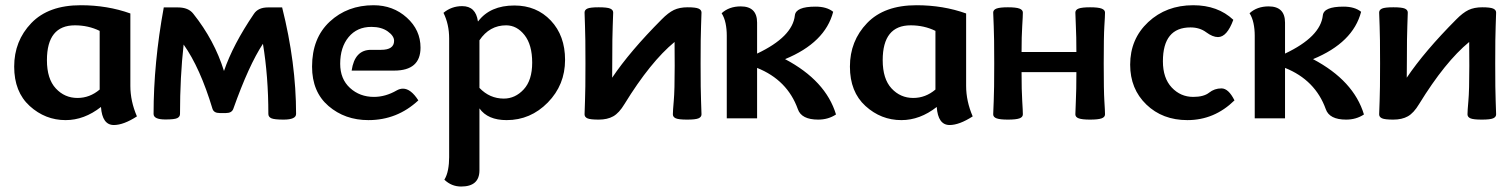

<svg xmlns="http://www.w3.org/2000/svg" viewBox="-20 -448 5722 727"><path d="M411.1 25.4Q367.2 25.4 362.3 -43Q298.8 6.8 228.5 6.8Q151.4 6.8 92.5 -46.6Q33.7 -100.1 33.7 -195.8Q33.7 -293 98.6 -360.6Q163.6 -428.2 285.6 -428.2Q386.7 -428.2 473.6 -397V-122.6Q473.6 -64.9 498.5 -7.3Q447.8 25.4 411.1 25.4ZM273.4 -77.1Q319.8 -77.1 357.4 -108.9V-331.1Q314.5 -352.1 263.7 -352.1Q157.7 -352.1 157.7 -220.2Q157.7 -149.4 191.2 -113.3Q224.6 -77.1 273.4 -77.1Z M1053.7 4.9Q1018.6 4.9 1007.3 -0.2Q996.1 -5.4 996.1 -16.6Q996.1 -158.7 975.6 -282.2Q922.4 -201.7 863.3 -35.6Q857.4 -20 835.9 -20H811.5Q790 -20 784.7 -35.6Q737.8 -191.4 675.3 -279.3Q661.6 -156.2 661.6 -16.6Q661.6 -5.9 651.1 -0.7Q640.6 4.4 606.4 4.4Q561.5 4.4 561.5 -16.6Q561.5 -209.5 600.1 -419.9H653.8Q693.4 -419.9 711.9 -396Q792 -295.4 828.1 -179.2Q862.3 -279.3 941.4 -395.5Q957.5 -419.9 994.6 -419.9H1048.3Q1101.1 -209.5 1101.1 -16.6Q1101.1 4.9 1053.7 4.9Z M1384.8 -259.3H1422.9Q1472.2 -259.3 1472.2 -293.5Q1472.2 -312 1448.2 -329.1Q1424.3 -346.2 1386.2 -346.2Q1332 -346.2 1300 -307.6Q1268.1 -269 1268.1 -206.5Q1268.1 -148.9 1305.2 -115Q1342.3 -81.1 1396 -81.1Q1439.5 -81.1 1481.9 -105.5Q1493.7 -112.3 1505.9 -112.3Q1535.6 -112.3 1564 -67.9Q1483.9 6.8 1375 6.8Q1286.1 6.8 1223.9 -46.6Q1161.6 -100.1 1161.6 -195.8Q1161.6 -303.7 1228.5 -366Q1295.4 -428.2 1394.5 -428.2Q1468.3 -428.2 1520.3 -381.3Q1572.3 -334.5 1572.3 -267.6Q1572.3 -180.7 1472.7 -180.7H1311.5Q1322.8 -259.3 1384.8 -259.3Z M1887.7 -74.7Q1930.7 -74.7 1962.9 -109.4Q1995.1 -144 1995.1 -210.9Q1995.1 -278.3 1966.1 -315.2Q1937 -352.1 1896.5 -352.1Q1833.5 -352.1 1795.4 -295.4V-115.2Q1834 -74.7 1887.7 -74.7ZM1789.6 -367.2H1790.5Q1835.9 -427.2 1927.7 -427.2Q2011.7 -427.2 2065.7 -370.1Q2119.6 -313 2119.6 -221.2Q2119.6 -126.5 2054.2 -59.8Q1988.8 6.8 1898.4 6.8Q1826.7 6.8 1795.4 -37.6V196.8Q1795.4 258.3 1726.1 258.3Q1689.5 258.3 1662.6 232.4Q1672.4 216.3 1676.5 194.3Q1680.7 172.4 1680.7 147.5V-302.2Q1680.7 -356 1659.2 -399.4Q1689.5 -424.8 1730 -424.8Q1781.7 -424.8 1789.6 -367.2Z M2582 4.9Q2549.8 4.9 2538.8 0Q2527.8 -4.9 2527.8 -15.1Q2527.8 -28.3 2531.2 -66.4Q2534.7 -104.5 2534.7 -198.7Q2534.7 -273.9 2534.2 -289.1Q2442.9 -213.9 2344.7 -54.2Q2324.2 -20 2302 -7.6Q2279.8 4.9 2247.1 4.9Q2214.8 4.9 2204.1 0Q2193.4 -4.9 2193.4 -15.1Q2193.4 -27.8 2195.1 -66.2Q2196.8 -104.5 2196.8 -208Q2196.8 -311 2195.1 -349.1Q2193.4 -387.2 2193.4 -400.4Q2193.4 -410.6 2204.1 -415.5Q2214.8 -420.4 2247.1 -420.4Q2279.3 -420.4 2290.5 -415.5Q2301.8 -410.6 2301.8 -400.4Q2301.8 -387.2 2300 -349.1Q2298.3 -311 2298.3 -218.3L2297.9 -153.8Q2365.2 -253.9 2485.4 -374.5Q2510.3 -399.9 2531.7 -410.2Q2553.2 -420.4 2583.5 -420.4Q2613.8 -420.4 2625 -415.5Q2636.2 -410.6 2636.2 -400.4Q2636.2 -387.2 2634.5 -349.1Q2632.8 -311 2632.8 -208Q2632.8 -104.5 2634.5 -66.2Q2636.2 -27.8 2636.2 -15.1Q2636.2 -4.9 2625 0Q2613.8 4.9 2582 4.9Z M2846.7 -245.1Q2981 -308.6 2989.7 -389.6Q2993.2 -422.9 3067.9 -422.9Q3110.8 -422.9 3134.8 -403.3Q3104.5 -286.6 2952.6 -224.1Q3106.9 -142.6 3145.5 -14.6Q3116.2 4.9 3078.1 4.9Q3014.6 4.9 3001 -34.7Q2961.4 -145 2846.7 -190.9V0H2731.9V-313Q2731.9 -337.9 2727.3 -359.9Q2722.7 -381.8 2712.4 -397.9Q2740.7 -423.8 2784.7 -423.8Q2846.7 -423.8 2846.7 -362.3Z M3575.7 25.4Q3531.7 25.4 3526.9 -43Q3463.4 6.8 3393.1 6.8Q3315.9 6.8 3257.1 -46.6Q3198.2 -100.1 3198.2 -195.8Q3198.2 -293 3263.2 -360.6Q3328.1 -428.2 3450.2 -428.2Q3551.3 -428.2 3638.2 -397V-122.6Q3638.2 -64.9 3663.1 -7.3Q3612.3 25.4 3575.7 25.4ZM3438 -77.1Q3484.4 -77.1 3522 -108.9V-331.1Q3479 -352.1 3428.2 -352.1Q3322.3 -352.1 3322.3 -220.2Q3322.3 -149.4 3355.7 -113.3Q3389.2 -77.1 3438 -77.1Z M4107.4 4.9Q4077.6 4.9 4064.7 0.2Q4051.8 -4.4 4051.8 -15.1Q4051.8 -27.8 4053.7 -66.4Q4055.7 -105 4055.7 -174.8H3848.1Q3848.1 -105 3850.6 -66.4Q3853 -27.8 3853 -15.1Q3853 -4.4 3840.1 0.2Q3827.1 4.9 3796.4 4.9Q3766.6 4.9 3753.7 0.2Q3740.7 -4.4 3740.7 -15.1Q3740.7 -27.8 3742.7 -66.2Q3744.6 -104.5 3744.6 -207.5Q3744.6 -311 3742.7 -349.1Q3740.7 -387.2 3740.7 -400.4Q3740.7 -411.1 3753.7 -415.8Q3766.6 -420.4 3796.4 -420.4Q3827.1 -420.4 3840.1 -415.5Q3853 -410.6 3853 -400.4Q3853 -387.2 3850.6 -349.4Q3848.1 -311.5 3848.1 -251H4055.7Q4055.7 -311.5 4053.7 -349.4Q4051.8 -387.2 4051.8 -400.4Q4051.8 -411.1 4064.7 -415.8Q4077.6 -420.4 4107.4 -420.4Q4138.2 -420.4 4151.1 -415.5Q4164.1 -410.6 4164.1 -400.4Q4164.1 -387.2 4161.6 -349.1Q4159.2 -311 4159.2 -207.5Q4159.2 -104.5 4161.6 -66.2Q4164.1 -27.8 4164.1 -15.1Q4164.1 -4.4 4151.1 0.2Q4138.2 4.9 4107.4 4.9Z M4476.1 6.8Q4381.8 6.8 4320.6 -52.2Q4259.3 -111.3 4259.3 -203.1Q4259.3 -300.3 4327.6 -364.3Q4396 -428.2 4498 -428.2Q4591.3 -428.2 4649.9 -373Q4626 -307.6 4591.8 -307.6Q4571.8 -307.6 4547.1 -325.9Q4522.5 -344.2 4487.8 -344.2Q4383.3 -344.2 4383.3 -215.8Q4383.3 -152.3 4416.7 -116.7Q4450.2 -81.1 4498 -81.1Q4538.1 -81.1 4558.3 -97.2Q4578.6 -113.3 4605 -113.3Q4631.8 -113.3 4654.3 -67.9Q4578.1 6.8 4476.1 6.8Z M4845.7 -245.1Q4980 -308.6 4988.8 -389.6Q4992.2 -422.9 5066.9 -422.9Q5109.9 -422.9 5133.8 -403.3Q5103.5 -286.6 4951.7 -224.1Q5106 -142.6 5144.5 -14.6Q5115.2 4.9 5077.1 4.9Q5013.7 4.9 5000 -34.7Q4960.4 -145 4845.7 -190.9V0H4731V-313Q4731 -337.9 4726.3 -359.9Q4721.7 -381.8 4711.4 -397.9Q4739.7 -423.8 4783.7 -423.8Q4845.7 -423.8 4845.7 -362.3Z M5590.8 4.9Q5558.6 4.9 5547.6 0Q5536.6 -4.9 5536.6 -15.1Q5536.6 -28.3 5540 -66.4Q5543.5 -104.5 5543.5 -198.7Q5543.5 -273.9 5543 -289.1Q5451.7 -213.9 5353.5 -54.2Q5333 -20 5310.8 -7.6Q5288.6 4.9 5255.9 4.9Q5223.6 4.9 5212.9 0Q5202.1 -4.9 5202.1 -15.1Q5202.1 -27.8 5203.9 -66.2Q5205.6 -104.5 5205.6 -208Q5205.6 -311 5203.9 -349.1Q5202.1 -387.2 5202.1 -400.4Q5202.1 -410.6 5212.9 -415.5Q5223.6 -420.4 5255.9 -420.4Q5288.1 -420.4 5299.3 -415.5Q5310.5 -410.6 5310.5 -400.4Q5310.5 -387.2 5308.8 -349.1Q5307.1 -311 5307.1 -218.3L5306.6 -153.8Q5374 -253.9 5494.1 -374.5Q5519 -399.9 5540.5 -410.2Q5562 -420.4 5592.3 -420.4Q5622.6 -420.4 5633.8 -415.5Q5645 -410.6 5645 -400.4Q5645 -387.2 5643.3 -349.1Q5641.6 -311 5641.6 -208Q5641.6 -104.5 5643.3 -66.2Q5645 -27.8 5645 -15.1Q5645 -4.9 5633.8 0Q5622.6 4.9 5590.8 4.9Z"/></svg>

Font: ALMAS
Style: Bold
Weight: 700
Designer: ALMAS Font/ by Husham Jawad Kadhim, derived from the Bainsely font by/ Paul James MIller
Foundry: High-Logic / Made with FontCreator
Version: Version 1.411;September 19, 2021;FontCreator 14.0.0.2814 32-